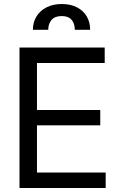

<svg xmlns="http://www.w3.org/2000/svg" viewBox="-20 -946 607 966"><path d="M78.1 -707H506.8V-628.9H166V-392.6H484.4V-315.4H166V-78.1H511.7V0H78.1ZM291 -925.8Q335 -925.8 367.2 -909.2Q399.4 -892.6 416.5 -863.3Q433.6 -834 433.6 -795.9H356.4Q356.4 -827.1 340.3 -846.2Q324.2 -865.2 291 -865.2Q255.9 -865.2 239.3 -845.7Q222.7 -826.2 222.7 -795.9H145.5Q145.5 -834 163.6 -863.3Q181.6 -892.6 214.4 -909.2Q247.1 -925.8 291 -925.8Z"/></svg>

Font: WEMIX Pretendard Variable
Style: Regular
Weight: 400
Designer: Base glyphs from Inter by Rasmus Andersson; Hangeul glyphs from Noto Sans CJK(Source Han Sans) by Jang Soo-young and Kan
Foundry: Kil Hyung-jin
Version: Version 1.000;Glyphs 3.2 (3208)